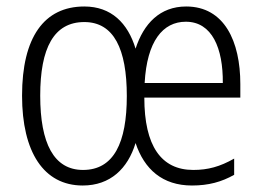

<svg xmlns="http://www.w3.org/2000/svg" viewBox="-20 -628 809 592"><path d="M554 -608C473 -608 423 -555 398 -478C374 -557 323 -608 240 -608C116 -608 48 -513 48 -333C48 -159 115 -56 235 -56C320 -56 374 -108 398 -187C425 -106 481 -56 572 -56C623 -56 663 -67 702 -89V-139C658 -114 621 -104 576 -104C477 -104 425 -178 425 -327H721V-369C721 -500 672 -608 554 -608ZM553 -561C634 -561 668 -479 667 -372H426C433 -501 482 -561 553 -561ZM240 -560C331 -560 371 -477 371 -332C371 -188 331 -104 236 -104C146 -104 104 -186 104 -333C104 -480 146 -560 240 -560Z"/></svg>

Font: Noto Sans Malayalam UI Condensed Light
Style: Regular
Weight: 300
Width: 3
Designer: Jelle Bosma - Monotype Design Team
Foundry: Monotype Imaging Inc.
Version: Version 2.104